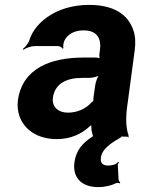

<svg xmlns="http://www.w3.org/2000/svg" viewBox="-20 -558 576 784"><path d="M421 118C399 118 389 107 392 86C394 69 403 54 418 41C431 29 447 18 469 6C471 4 481 -2 480 -4L475 -2C476 0 489 0 491 0H499C501 0 503 2 504 3L506 1C505 0 504 -2 504 -4C504 -5 506 -7 506 -7L503 -10C494 -43 493 -80 500 -128L530 -352C534 -383 533 -410 525 -433C503 -501 442 -538 344 -538C275 -538 216 -519 173 -488C143 -467 114 -436 101 -397C97 -382 83 -365 73 -358L76 -355C85 -362 108 -370 123 -370H216C224 -370 234 -364 236 -359L239 -361C237 -366 239 -383 242 -390C255 -419 285 -434 321 -434C374 -434 395 -404 388 -353L386 -338C385 -331 386 -318 389 -314L392 -317C389 -321 376 -323 369 -323H321C187 -323 71 -279 53 -148C50 -125 53 -104 59 -85C78 -30 131 10 212 10C269 10 312 -11 344 -40C348 -43 355 -49 357 -53L354 -54C352 -51 352 -44 353 -40C353 -28 355 -18 358 -8C359 -6 360 0 362 1L363 -3C361 -3 356 0 354 2C318 26 291 55 284 104C275 170 316 206 381 206C411 206 435 199 454 190C458 188 466 189 469 191L471 187C468 185 464 178 464 174L461 114C461 111 465 107 466 105L462 103C455 114 437 118 421 118ZM196 -159C204 -218 254 -240 315 -240H344C358 -240 383 -246 391 -253L388 -256C380 -249 371 -225 369 -211L362 -162C362 -159 360 -145 362 -143L365 -146C363 -148 354 -141 352 -138C331 -115 297 -98 257 -98C218 -98 191 -122 196 -159Z"/></svg>

Font: Asimov
Style: EdgeIt
Weight: 500
Designer: Google
Version: Version 2.000980: 2014